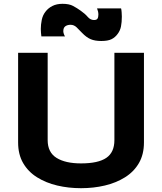

<svg xmlns="http://www.w3.org/2000/svg" viewBox="-20 -977 850 1007"><path d="M75 -700H230V-242Q230 -178 276.5 -149Q323 -120 405 -120Q495 -120 537.5 -149Q580 -178 580 -242V-700H735V-230Q735 -167 708.5 -121.5Q682 -76 635.5 -47Q589 -18 530 -4Q471 10 405 10Q339 10 280 -4Q221 -18 174.5 -47Q128 -76 101.5 -121.5Q75 -167 75 -230ZM321 -786H197Q196 -791 195 -804.5Q194 -818 194 -825Q194 -848 199 -872.5Q204 -897 218 -915Q232 -934 254.5 -945.5Q277 -957 308 -957Q343 -957 364 -945.5Q385 -934 403 -921Q426 -905 440 -888.5Q454 -872 473 -872Q487 -872 491.5 -879.5Q496 -887 496 -901Q496 -916 489 -933H615Q617 -927 618 -912.5Q619 -898 619 -890Q619 -860 614.5 -838Q610 -816 597 -799Q584 -781 565 -771.5Q546 -762 511 -762Q478 -762 455.5 -771.5Q433 -781 410 -805Q396 -820 382 -833.5Q368 -847 350 -847Q334 -847 323 -839.5Q312 -832 312 -813Q312 -808 314.5 -800Q317 -792 321 -786Z"/></svg>

Font: Copperplate Sans CC
Style: Bold
Weight: 700
Designer: indestructible type*
Foundry: Cowboy Collective
Version: Version 1.000